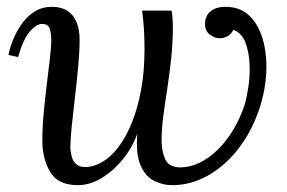

<svg xmlns="http://www.w3.org/2000/svg" viewBox="-20 -531 841 562"><path d="M640 -511Q685 -511 712.5 -482.5Q740 -454 751.5 -407.5Q763 -361 758.5 -306.5Q754 -252 735 -201Q719 -156 693.5 -117.5Q668 -79 635 -50Q602 -21 563.5 -5Q525 11 483 11Q457 11 431.5 -1.5Q406 -14 391.5 -47Q377 -80 382 -140Q367 -98 338.5 -63.5Q310 -29 276 -9Q242 11 208 11Q150 11 127 -27.5Q104 -66 104 -119Q104 -159 108 -201.5Q112 -244 117 -284.5Q122 -325 126 -359Q130 -393 130 -414Q130 -433 125.5 -447Q121 -461 103 -461Q87 -461 67.5 -439Q48 -417 33 -364L5 -370Q8 -388 17 -411.5Q26 -435 41.5 -458Q57 -481 79.5 -496Q102 -511 132 -511Q159 -511 177 -499.5Q195 -488 204 -466.5Q213 -445 213 -414Q213 -381 209 -337Q205 -293 199.5 -247Q194 -201 190 -162Q186 -123 186 -102Q186 -88 189.5 -74Q193 -60 202.5 -51Q212 -42 229 -42Q254 -42 279.5 -57Q305 -72 327 -101Q349 -130 366 -172Q383 -214 393 -268Q403 -322 403 -388Q403 -414 401.5 -442Q400 -470 396 -500H482Q484 -492 485 -477.5Q486 -463 486 -455Q486 -405 481 -359Q476 -313 469.5 -271Q463 -229 458 -191Q453 -153 453 -119Q453 -90 463 -66Q473 -42 507 -41Q536 -41 564 -54.5Q592 -68 617.5 -93Q643 -118 663 -151.5Q683 -185 696 -224Q702 -244 707 -276.5Q712 -309 710.5 -343.5Q709 -378 698.5 -406Q688 -434 663 -444Q657 -431 646 -425Q635 -419 622 -419Q609 -419 594.5 -429.5Q580 -440 580 -462Q580 -473 585.5 -484.5Q591 -496 604.5 -503.5Q618 -511 640 -511Z"/></svg>

Font: Lora Italic
Style: Italic
Weight: 400
Italic angle: -3°
Designer: Olga Karpushina, Alexei Vanyashin (Cyrillic)
Foundry: Cyreal
Version: Version 2.210; ttfautohint (v1.8.1.43-b0c9)